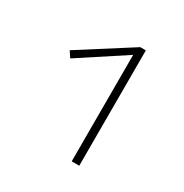

<svg xmlns="http://www.w3.org/2000/svg" viewBox="-95 -835 486 506"><g transform="rotate(30 147.5 -581.5)"><path d="M210 -757V-406H187V-730L48 -639L36 -657L193 -757Z"/></g></svg>

Font: Ysabeau Infant Extralight
Style: Regular
Weight: 200
Designer: Christian Thalmann (Catharsis Fonts)
Version: Version 0.003